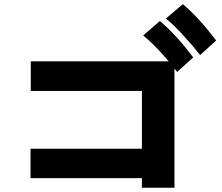

<svg xmlns="http://www.w3.org/2000/svg" viewBox="-20 -917 1040 899"><path d="M123 -83V-220.7H644.5V-491.2H124V-629.9H796.9V-38.1H644.5V-83ZM756.8 -830.1 835.9 -897.5Q909.2 -836.9 992.2 -727.5L917 -659.2Q882.8 -703.1 836.9 -752.9Q791 -802.7 756.8 -830.1ZM650.4 -751 728.5 -818.4Q801.8 -757.8 884.8 -648.4L809.6 -580.1Q723.6 -691.4 650.4 -751Z"/></svg>

Font: Gothic A1 Black
Style: Regular
Weight: 900
Version: Version 2.50